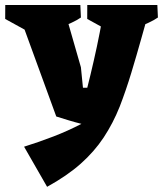

<svg xmlns="http://www.w3.org/2000/svg" viewBox="-46 -498 635 748"><path d="M137.5 229.8 47.8 73.5Q106.8 55 162.8 33.4Q218.8 11.8 271.2 -15.5Q245.5 -22 221.6 -29.2Q197.8 -36.5 173.2 -44.2L24.8 -451L199.5 -478.5L269.2 -236L277.2 -156.2H294Q306.8 -206.5 319.2 -261.1Q331.8 -315.8 342.6 -371.5Q353.5 -427.2 361.8 -478.5H541.2Q523.8 -417 504.9 -349.4Q486 -281.8 465.4 -213.9Q444.8 -146 420.5 -83Q394.5 -17.8 357.9 37.6Q321.2 93 268.2 140Q215.2 187 137.5 229.8ZM154.5 -325 -25.8 -424.2 -25.5 -478.5H199ZM194.2 -393.2 107.8 -478.5H267L269.2 -429.8Q253.5 -419 233.5 -409.8Q213.5 -400.5 194.2 -393.2ZM474 -325 293.8 -424.2 294 -478.5H518.5ZM494.2 -393.2 407.8 -478.5H567L569.2 -429.8Q553.5 -419 533.5 -409.8Q513.5 -400.5 494.2 -393.2Z"/></svg>

Font: Eczar
Style: Regular
Weight: 400
Designer: Vaibhav Singh
Foundry: Rosetta Type Foundry
Version: Version 2.000